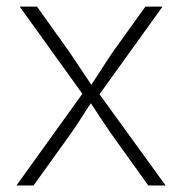

<svg xmlns="http://www.w3.org/2000/svg" viewBox="-20 -566 555 586"><path d="M30.3 0H82.5L197.8 -160.6C220.2 -192.4 237.8 -222.2 257.3 -251C276.4 -222.2 295.4 -192.4 317.4 -160.6L432.6 0H485.4L283.7 -278.3L476.1 -545.9H423.8L324.2 -407.2C300.3 -372.1 280.3 -339.4 258.8 -307.1C236.8 -339.4 215.8 -372.1 191.9 -407.2L92.8 -545.9H40L231.4 -279.8Z"/></svg>

Font: Raveo ExtraLight
Style: Regular
Weight: 200
Designer: Jakub Foglar, Rasmus Andersson (Inter)
Foundry: Jakubfoglar.com
Version: Version 1.100;Glyphs 3.2.3 (3260)